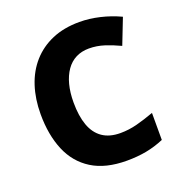

<svg xmlns="http://www.w3.org/2000/svg" viewBox="-132 -837 907 961"><g transform="rotate(-20 321.5 -357.0)"><path d="M394 -583Q355 -583 324.5 -567.5Q294 -552 273 -522Q252 -492 241 -450Q230 -408 230 -355Q230 -283 248 -233Q266 -183 303.5 -157Q341 -131 399 -131Q444 -131 488 -142.5Q532 -154 581 -172V-28Q534 -8 486 1Q438 10 382 10Q269 10 196.5 -35.5Q124 -81 89.5 -163.5Q55 -246 55 -356Q55 -437 77 -504.5Q99 -572 142.5 -621Q186 -670 249 -697Q312 -724 395 -724Q447 -724 502.5 -711Q558 -698 609 -674L556 -538Q516 -557 476 -570Q436 -583 394 -583Z"/></g></svg>

Font: Noto Sans Hebrew ExtraBold
Style: Regular
Weight: 800
Designer: Monotype Design Team
Foundry: Monotype Imaging Inc.
Version: Version 2.003